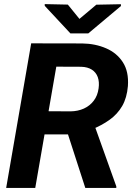

<svg xmlns="http://www.w3.org/2000/svg" viewBox="-20 -924 662 944"><path d="M133.3 -710.9 383.8 -710.4Q448.7 -709.5 501.7 -686.5Q554.7 -663.6 584.2 -617.7Q613.8 -571.8 608.9 -501Q604 -442.9 580.8 -402.8Q557.6 -362.8 518.8 -335Q480 -307.1 429.7 -287.1L379.9 -263.2H148.4L168 -377.4L327.1 -376.5Q362.8 -377 392.1 -390.1Q421.4 -403.3 440.7 -428.5Q460 -453.6 464.8 -489.7Q469.2 -521.5 460.7 -544.9Q452.1 -568.4 431.6 -581.5Q411.1 -594.7 379.4 -595.7L256.8 -596.2L153.3 0H10.3ZM399.4 0 296.9 -316.9 440.9 -317.9 551.8 -7.8V0ZM313.5 -901.4 370.6 -831.1 453.6 -900.9 574.2 -903.3 574.7 -894.5 414.1 -759.8H326.2L200.2 -895L199.7 -903.8Z"/></svg>

Font: Roboto
Style: Bold Italic
Weight: 700
Italic angle: -12°
Designer: Christian Robertson
Foundry: Google
Version: Version 3.0